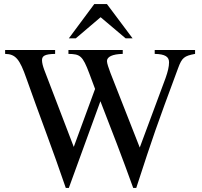

<svg xmlns="http://www.w3.org/2000/svg" viewBox="-20 -906 984 937"><path d="M627 -719 502 -886H440L316 -719H350L471 -822L593 -719ZM932 -662H735V-643C786 -642 805 -629 805 -602C805 -581 799 -556 788 -525L662 -186L519 -550C510 -574 502 -597 502 -608C502 -629 529 -642 579 -643V-662H314V-643C371 -642 383 -635 416 -547L444 -472L340 -189L196 -565C189 -584 185 -600 185 -612C185 -633 198 -642 249 -643V-662H5V-643C56 -642 76 -618 109 -523C168 -355 240 -169 301 11H316L470 -412C522 -279 579 -131 630 11H645C730 -250 740 -279 849 -573C868 -625 879 -633 932 -643Z"/></svg>

Font: XITS Math
Style: Regular
Weight: 400
Designer: MicroPress Inc., with final additions and corrections provided by Coen Hoffman, Elsevier (retired)
Version: Version 1.108